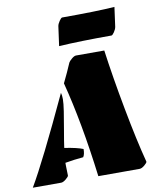

<svg xmlns="http://www.w3.org/2000/svg" viewBox="-115 -964 876 1040"><g transform="rotate(-10 323.0 -444.0)"><path d="M567.9 0H340.8Q302.7 -303.7 244.6 -527.3Q272.9 -585 293 -632.8Q296.4 -640.1 310.8 -652.3Q325.2 -664.6 335.4 -664.6H490.7Q510.7 -517.1 544.7 -336.2Q578.6 -155.3 610.8 -32.2Q610.8 -25.9 595.2 -12.9Q579.6 0 567.9 0ZM177.7 -86.4 179.2 -32.2Q179.2 -25.9 163.3 -12.9Q147.5 0 136.2 0H-19.5Q57.6 -130.9 219.7 -479.5Q224.1 -466.8 224.1 -444.1Q224.1 -421.4 217.5 -378.4Q210.9 -335.4 200.7 -277.1Q190.4 -218.8 185.5 -182.6Q255.9 -171.9 287.6 -158.7Q287.6 -129.4 277.8 -115.2Q227.1 -110.8 177.7 -102.1ZM543 -737.8Q369.6 -737.8 253.9 -730.5L268.6 -837.4Q270.5 -849.6 280.8 -864.7Q291 -879.9 296.9 -880.4Q486.3 -880.4 585.9 -887.7L571.3 -780.8Q569.3 -768.1 559.1 -752.9Q548.8 -737.8 543 -737.8Z"/></g></svg>

Font: Emblema One
Style: Regular
Weight: 400
Designer: Riccardo De Franceschi
Foundry: Riccardo De Franceschi
Version: Version 1.003